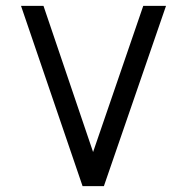

<svg xmlns="http://www.w3.org/2000/svg" viewBox="-20 -638 640 658"><path d="M263 0 52 -618H129L299 -117L471 -618H549L336 0Z"/></svg>

Font: Victor Mono
Style: Regular
Weight: 400
Monospace: yes
Designer: Rune Bjørnerås
Version: Version 1.561;gftools[0.9.30]